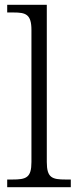

<svg xmlns="http://www.w3.org/2000/svg" viewBox="-20 -780 325 800"><path d="M10 0H275V-32H254C197 -32 175 -39 175 -105V-760H10V-728H36C87 -728 111 -721 111 -655V-105C111 -39 89 -32 31 -32H10Z"/></svg>

Font: Noto Serif Devanagari Light
Style: Regular
Weight: 300
Designer: Universal Thirst, Indian Type Foundry and the Monotype Design Team
Foundry: Monotype Imaging Inc.
Version: Version 2.004